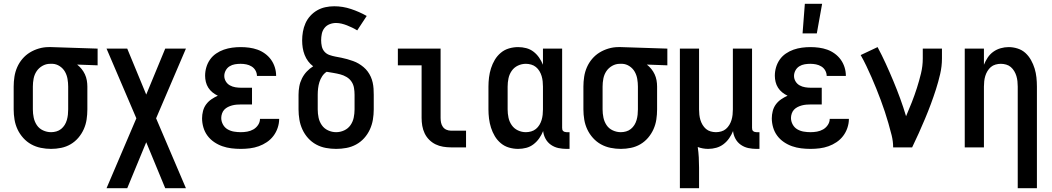

<svg xmlns="http://www.w3.org/2000/svg" viewBox="-20 -776 5540 1011"><path d="M249 8Q222 8 195 2.5Q168 -3 144.5 -16Q121 -29 102.5 -49.5Q84 -70 72.5 -94.5Q61 -119 56.5 -146Q52 -173 52 -200V-320Q52 -346 56 -372Q60 -398 70.5 -422Q81 -446 98 -466Q115 -486 137 -499.5Q159 -513 184.5 -520.5Q210 -528 236 -528H250L494 -520V-432L386 -436Q399 -426 409.5 -413Q420 -400 427 -385Q434 -370 437 -353.5Q440 -337 440 -320V-200Q440 -173 436 -146.5Q432 -120 421 -95.5Q410 -71 392.5 -50.5Q375 -30 352 -16.5Q329 -3 302.5 2.5Q276 8 249 8ZM249 -80Q263 -80 277 -84Q291 -88 302 -97Q313 -106 320.5 -118Q328 -130 332 -144Q336 -158 337.5 -172Q339 -186 339 -200V-320Q339 -340 335.5 -360.5Q332 -381 322 -398.5Q312 -416 294.5 -427.5Q277 -439 257 -440H244Q222 -440 203 -429Q184 -418 172.5 -400.5Q161 -383 157 -362Q153 -341 153 -320V-200Q153 -178 157.5 -156.5Q162 -135 174 -117Q186 -99 206.5 -89.5Q227 -80 249 -80Z M541 215 698 -153 541 -520H650L750 -278L850 -520H959L802 -153L959 215H850L750 -27L650 215Z M1248 8Q1223 8 1198.5 5Q1174 2 1151 -6Q1128 -14 1107.5 -28Q1087 -42 1072.5 -61.5Q1058 -81 1051 -105Q1044 -129 1044 -153Q1044 -172 1049 -191.5Q1054 -211 1065.5 -226.5Q1077 -242 1093 -253Q1109 -264 1127 -272Q1112 -279 1099 -289.5Q1086 -300 1077 -314Q1068 -328 1064 -344.5Q1060 -361 1060 -377Q1060 -400 1066.5 -422Q1073 -444 1086 -462.5Q1099 -481 1118 -494Q1137 -507 1158.5 -514.5Q1180 -522 1202.5 -525Q1225 -528 1247 -528Q1270 -528 1292.5 -525Q1315 -522 1336 -514.5Q1357 -507 1375.5 -493.5Q1394 -480 1407 -462Q1420 -444 1427 -422Q1434 -400 1434 -377V-376H1333Q1333 -391 1325.5 -404.5Q1318 -418 1305 -426Q1292 -434 1277 -437Q1262 -440 1247 -440Q1232 -440 1217 -437.5Q1202 -435 1189 -427Q1176 -419 1168.5 -405Q1161 -391 1161 -376Q1161 -361 1169 -347.5Q1177 -334 1190.5 -326.5Q1204 -319 1219.5 -316.5Q1235 -314 1250 -314H1307V-226H1250Q1238 -226 1226 -225Q1214 -224 1202.5 -221Q1191 -218 1180 -212.5Q1169 -207 1161 -198.5Q1153 -190 1149 -178Q1145 -166 1145 -155Q1145 -137 1154 -120.5Q1163 -104 1178.5 -95Q1194 -86 1212 -83Q1230 -80 1248 -80Q1265 -80 1282 -83Q1299 -86 1314 -94.5Q1329 -103 1339 -118Q1349 -133 1349 -150H1450Q1450 -126 1442 -102.5Q1434 -79 1419.5 -60Q1405 -41 1385 -27.5Q1365 -14 1342.5 -6Q1320 2 1296 5Q1272 8 1248 8Z M1750 8Q1723 8 1696 3Q1669 -2 1645 -15Q1621 -28 1602.5 -48.5Q1584 -69 1572.5 -94Q1561 -119 1556.5 -146Q1552 -173 1552 -200V-277Q1552 -299 1556 -321Q1560 -343 1570 -363Q1580 -383 1595 -399Q1610 -415 1629 -427Q1614 -438 1602.5 -453.5Q1591 -469 1584 -487Q1577 -505 1574 -524Q1571 -543 1571 -563Q1571 -586 1575 -609Q1579 -632 1588.5 -653.5Q1598 -675 1614 -692.5Q1630 -710 1650 -721.5Q1670 -733 1693 -738Q1716 -743 1740 -743Q1785 -743 1828.5 -728.5Q1872 -714 1911 -692L1861 -616Q1848 -624 1834.5 -630.5Q1821 -637 1807 -642.5Q1793 -648 1778.5 -651.5Q1764 -655 1749 -655Q1732 -655 1715.5 -648.5Q1699 -642 1688.5 -628.5Q1678 -615 1674.5 -598Q1671 -581 1671 -564Q1671 -548 1674.5 -532Q1678 -516 1688.5 -504Q1699 -492 1714.5 -486.5Q1730 -481 1746 -478Q1762 -475 1777.5 -472Q1793 -469 1808.5 -464.5Q1824 -460 1839.5 -454.5Q1855 -449 1868.5 -441Q1882 -433 1894.5 -422.5Q1907 -412 1916.5 -399Q1926 -386 1932.5 -371.5Q1939 -357 1942.5 -341Q1946 -325 1947 -309Q1948 -293 1948 -277V-200Q1948 -173 1943.5 -146Q1939 -119 1927.5 -94Q1916 -69 1897.5 -48.5Q1879 -28 1855 -15Q1831 -2 1804 3Q1777 8 1750 8ZM1750 -80Q1772 -80 1792.5 -89.5Q1813 -99 1825.5 -117Q1838 -135 1842.5 -156.5Q1847 -178 1847 -200V-277Q1847 -295 1844 -313Q1841 -331 1831 -346Q1821 -361 1805 -370.5Q1789 -380 1771.5 -384.5Q1754 -389 1736 -392Q1718 -395 1700 -398Q1686 -389 1676.5 -374.5Q1667 -360 1662 -344Q1657 -328 1655 -311Q1653 -294 1653 -277V-200Q1653 -178 1657.5 -156.5Q1662 -135 1674.5 -117Q1687 -99 1707.5 -89.5Q1728 -80 1750 -80Z M2354 0Q2334 0 2313 -3.5Q2292 -7 2273.5 -16Q2255 -25 2240 -40Q2225 -55 2216 -74Q2207 -93 2203.5 -113.5Q2200 -134 2200 -155V-432H2075V-520H2300V-155Q2300 -142 2302.5 -130Q2305 -118 2312 -108Q2319 -98 2330.5 -93Q2342 -88 2354 -88H2434V0Z M2708 8Q2684 8 2660 1Q2636 -6 2617 -22Q2598 -38 2585.5 -59Q2573 -80 2565.5 -103.5Q2558 -127 2555 -151.5Q2552 -176 2552 -200V-320Q2552 -344 2555 -368.5Q2558 -393 2565.5 -416.5Q2573 -440 2585.5 -461Q2598 -482 2617 -498Q2636 -514 2660 -521Q2684 -528 2708 -528Q2730 -528 2751 -522.5Q2772 -517 2789 -504Q2806 -491 2818.5 -473Q2831 -455 2839 -435V-520H2940V-103Q2940 -98 2941 -93.5Q2942 -89 2945.5 -86Q2949 -83 2953.5 -81.5Q2958 -80 2963 -80H2979V8H2963Q2941 8 2920 3.5Q2899 -1 2881 -13.5Q2863 -26 2852.5 -45.5Q2842 -65 2840 -86Q2832 -66 2819.5 -48Q2807 -30 2789.5 -16.5Q2772 -3 2751 2.5Q2730 8 2708 8ZM2749 -80Q2763 -80 2777 -84Q2791 -88 2802 -97Q2813 -106 2820.5 -118.5Q2828 -131 2832 -144.5Q2836 -158 2837.5 -172Q2839 -186 2839 -200V-320Q2839 -334 2837.5 -348Q2836 -362 2832 -375.5Q2828 -389 2820.5 -401.5Q2813 -414 2802 -423Q2791 -432 2777 -436Q2763 -440 2749 -440Q2727 -440 2707 -430.5Q2687 -421 2674.5 -403Q2662 -385 2657.5 -363.5Q2653 -342 2653 -320V-200Q2653 -178 2657.5 -156.5Q2662 -135 2674.5 -117Q2687 -99 2707 -89.5Q2727 -80 2749 -80Z M3249 8Q3222 8 3195 2.5Q3168 -3 3144.5 -16Q3121 -29 3102.5 -49.5Q3084 -70 3072.5 -94.5Q3061 -119 3056.5 -146Q3052 -173 3052 -200V-320Q3052 -346 3056 -372Q3060 -398 3070.5 -422Q3081 -446 3098 -466Q3115 -486 3137 -499.5Q3159 -513 3184.5 -520.5Q3210 -528 3236 -528H3250L3494 -520V-432L3386 -436Q3399 -426 3409.5 -413Q3420 -400 3427 -385Q3434 -370 3437 -353.5Q3440 -337 3440 -320V-200Q3440 -173 3436 -146.5Q3432 -120 3421 -95.5Q3410 -71 3392.5 -50.5Q3375 -30 3352 -16.5Q3329 -3 3302.5 2.5Q3276 8 3249 8ZM3249 -80Q3263 -80 3277 -84Q3291 -88 3302 -97Q3313 -106 3320.5 -118Q3328 -130 3332 -144Q3336 -158 3337.5 -172Q3339 -186 3339 -200V-320Q3339 -340 3335.5 -360.5Q3332 -381 3322 -398.5Q3312 -416 3294.5 -427.5Q3277 -439 3257 -440H3244Q3222 -440 3203 -429Q3184 -418 3172.5 -400.5Q3161 -383 3157 -362Q3153 -341 3153 -320V-200Q3153 -178 3157.5 -156.5Q3162 -135 3174 -117Q3186 -99 3206.5 -89.5Q3227 -80 3249 -80Z M3560 215V-520H3661V-200Q3661 -186 3662.5 -172Q3664 -158 3668 -144.5Q3672 -131 3679.5 -118.5Q3687 -106 3697.5 -97Q3708 -88 3722 -84Q3736 -80 3750 -80Q3764 -80 3778 -84Q3792 -88 3802.5 -97Q3813 -106 3820.5 -118.5Q3828 -131 3832 -144.5Q3836 -158 3837.5 -172Q3839 -186 3839 -200V-520H3940V-103Q3940 -98 3941 -93.5Q3942 -89 3945.5 -86Q3949 -83 3953.5 -81.5Q3958 -80 3963 -80H3979V8H3963Q3941 8 3920 3.5Q3899 -1 3881 -13.5Q3863 -26 3852.5 -45.5Q3842 -65 3840 -86Q3832 -66 3819.5 -48Q3807 -30 3790 -17Q3773 -4 3752 2Q3731 8 3709 8Q3695 8 3681 5.5Q3667 3 3654 -2Q3658 25 3659.5 52.5Q3661 80 3661 107V215Z M4206 -600 4218 -756H4309L4281 -600ZM4248 8Q4223 8 4198.5 5Q4174 2 4151 -6Q4128 -14 4107.5 -28Q4087 -42 4072.5 -61.5Q4058 -81 4051 -105Q4044 -129 4044 -153Q4044 -172 4049 -191.5Q4054 -211 4065.5 -226.5Q4077 -242 4093 -253Q4109 -264 4127 -272Q4112 -279 4099 -289.5Q4086 -300 4077 -314Q4068 -328 4064 -344.5Q4060 -361 4060 -377Q4060 -400 4066.5 -422Q4073 -444 4086 -462.5Q4099 -481 4118 -494Q4137 -507 4158.5 -514.5Q4180 -522 4202.5 -525Q4225 -528 4247 -528Q4270 -528 4292.5 -525Q4315 -522 4336 -514.5Q4357 -507 4375.5 -493.5Q4394 -480 4407 -462Q4420 -444 4427 -422Q4434 -400 4434 -377V-376H4333Q4333 -391 4325.5 -404.5Q4318 -418 4305 -426Q4292 -434 4277 -437Q4262 -440 4247 -440Q4232 -440 4217 -437.5Q4202 -435 4189 -427Q4176 -419 4168.5 -405Q4161 -391 4161 -376Q4161 -361 4169 -347.5Q4177 -334 4190.5 -326.5Q4204 -319 4219.5 -316.5Q4235 -314 4250 -314H4307V-226H4250Q4238 -226 4226 -225Q4214 -224 4202.5 -221Q4191 -218 4180 -212.5Q4169 -207 4161 -198.5Q4153 -190 4149 -178Q4145 -166 4145 -155Q4145 -137 4154 -120.5Q4163 -104 4178.5 -95Q4194 -86 4212 -83Q4230 -80 4248 -80Q4265 -80 4282 -83Q4299 -86 4314 -94.5Q4329 -103 4339 -118Q4349 -133 4349 -150H4450Q4450 -126 4442 -102.5Q4434 -79 4419.5 -60Q4405 -41 4385 -27.5Q4365 -14 4342.5 -6Q4320 2 4296 5Q4272 8 4248 8Z M4683 0Q4683 -32 4675 -64Q4667 -96 4658 -127Q4649 -158 4639 -188.5Q4629 -219 4617.5 -249.5Q4606 -280 4594 -310Q4582 -340 4569 -369.5Q4556 -399 4542 -428.5Q4528 -458 4512 -486L4601 -528Q4624 -485 4644.5 -440Q4665 -395 4684 -349.5Q4703 -304 4720 -257.5Q4737 -211 4751 -164Q4767 -201 4781.5 -238Q4796 -275 4808 -312.5Q4820 -350 4829.5 -389Q4839 -428 4839 -468V-520H4940V-468Q4940 -427 4930.5 -386Q4921 -345 4908.5 -306Q4896 -267 4881.5 -228Q4867 -189 4851 -151Q4835 -113 4818 -75Q4801 -37 4783 0Z M5339 215V-320Q5339 -334 5337.5 -348Q5336 -362 5332 -375.5Q5328 -389 5320.5 -401.5Q5313 -414 5302.5 -423Q5292 -432 5278 -436Q5264 -440 5250 -440Q5236 -440 5222 -436Q5208 -432 5197.5 -423Q5187 -414 5179.5 -401.5Q5172 -389 5168 -375.5Q5164 -362 5162.5 -348Q5161 -334 5161 -320V0H5060V-520H5161V-435Q5169 -455 5181 -473Q5193 -491 5210.5 -503.5Q5228 -516 5249 -522Q5270 -528 5291 -528Q5315 -528 5338.5 -520.5Q5362 -513 5379.5 -497Q5397 -481 5409 -459.5Q5421 -438 5428 -415Q5435 -392 5437.5 -368Q5440 -344 5440 -320V215Z"/></svg>

Font: Iosevka SS18 Semibold
Style: Regular
Weight: 600
Monospace: yes
Designer: Belleve Invis
Foundry: Belleve Invis
Version: Version 25.1.1; ttfautohint (v1.8.4)